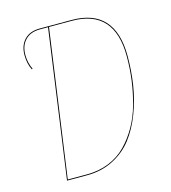

<svg xmlns="http://www.w3.org/2000/svg" viewBox="-103 -764 755 848"><g transform="rotate(-15 274.5 -340.0)"><path d="M302.2 -680.2Q500 -680.2 500 -462.4Q500 -394 490 -330.1Q480 -266.1 456.8 -205.3Q433.6 -144.5 398.9 -99.6Q364.3 -54.7 310.8 -27.3Q257.3 0 191.4 0H99.1L193.4 -676.3H156.2Q112.8 -676.3 88.9 -651.1Q64.9 -626 64.9 -584Q64.9 -547.9 80.1 -516.6L76.2 -515.1Q61 -544.4 61 -584Q61 -627.4 85.9 -653.8Q110.8 -680.2 156.2 -680.2ZM191.9 -3.9Q246.6 -3.9 292.5 -22.7Q338.4 -41.5 371.1 -75Q403.8 -108.4 428.5 -151.9Q453.1 -195.3 467.5 -247.6Q481.9 -299.8 489 -353Q496.1 -406.2 496.1 -462.4Q496.1 -676.3 302.2 -676.3H197.8L103.5 -3.9Z"/></g></svg>

Font: Fira Sans Compressed Four
Style: Italic
Weight: 100
Width: 3
Italic angle: -8°
Designer: Carrois Corporate & Edenspiekermann AG
Foundry: Carrois Corporate GbR & Edenspiekermann AG
Version: Version 4.203;PS 004.203;hotconv 1.0.88;makeotf.lib2.5.64775